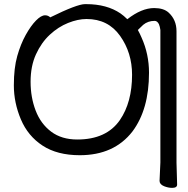

<svg xmlns="http://www.w3.org/2000/svg" viewBox="-20 -733 909 929"><path d="M223 -649Q353 -713 391 -713Q394 -713 397 -713Q497 -713 563 -668Q579 -657 596 -640Q665 -694 726 -694Q772 -694 796 -672Q834 -637 834 -582Q834 -577 834 -573V54L837 160Q837 176 813 176Q794 176 774 168Q752 159 752 142Q752 142 756 53V-588Q754 -604 749 -616Q741 -632 728 -632Q696 -632 673 -613Q658 -598 647 -588Q657 -570 665 -551Q701 -471 701 -381Q701 -204 621 -97Q532 18 366 18Q257 18 186 -28.5Q115 -75 81 -155.5Q47 -236 47 -320Q47 -404 63.5 -462Q80 -520 104.5 -564Q129 -608 154 -633.5Q179 -659 198 -659Q213 -659 223 -649ZM354 -58Q495 -58 560 -152Q619 -238 619 -371Q619 -478 561 -559.5Q503 -641 399 -641Q357 -641 309.5 -622Q262 -603 221 -565Q180 -527 154 -470Q128 -413 128 -337.5Q128 -262 152.5 -198Q177 -134 227.5 -96Q278 -58 354 -58Z"/></svg>

Font: Moon Stars Kai
Style: Bold
Weight: 700
Designer: GuiWonder
Version: Version 1.101